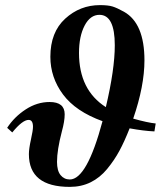

<svg xmlns="http://www.w3.org/2000/svg" viewBox="-20 -718 629 751"><path d="M589 -235 584 -204Q541 -206 487 -216Q467 -165 447 -128Q427 -91 399 -57Q371 -23 334.5 -5Q298 13 253 13Q93 13 93 -115Q93 -136 101 -172Q109 -208 109 -222Q109 -249 92 -249Q68 -249 28 -200L8 -218Q36 -261 80.5 -290Q125 -319 174 -319Q233 -319 233 -271Q233 -244 222 -204Q203 -131 203 -85Q203 -50 217 -33Q231 -16 253 -16Q320 -16 381 -244Q276 -282 226.5 -348.5Q177 -415 177 -496Q177 -592 235 -645Q293 -698 371 -698Q403 -698 420.5 -692.5Q438 -687 465 -672Q545 -627 545 -482Q545 -382 501 -254Q558 -238 589 -235ZM429 -541Q429 -660 369 -660Q333 -660 311 -618Q289 -576 289 -511Q289 -366 394 -299Q429 -447 429 -541Z"/></svg>

Font: STIX MathJax Main
Style: Bold Italic
Weight: 700
Italic angle: -16.33°
Designer: MicroPress Inc., with final additions and corrections provided by Coen Hoffman, Elsevier (retired)
Version: Version 1.1.1